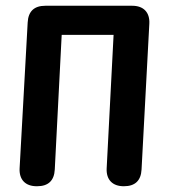

<svg xmlns="http://www.w3.org/2000/svg" viewBox="-20 -608 587 666"><path d="M170 -20 194 -487H374L350 -24C348 15 370 38 409 38H410C448 38 469 19 471 -20L498 -526C500 -565 478 -588 439 -588H137C99 -588 78 -569 76 -530L48 -24C46 15 68 38 107 38H109C147 38 168 19 170 -20Z"/></svg>

Font: 寒蝉团圆体 Round
Style: Regular
Weight: 500
Designer: 寒蝉字型
Version: Version 2.700;Glyphs 3.1.1 (3135)